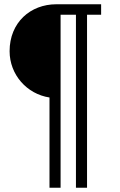

<svg xmlns="http://www.w3.org/2000/svg" viewBox="-20 -706 564 900"><path d="M212 174H264V-637H336V174H388V-637H454V-686H244C123 -686 25 -601 25 -466C25 -356 106 -265 212 -249V174Z"/></svg>

Font: ChivoLight
Style: Regular
Weight: 300
Designer: Hector Gatti
Foundry: Omnibus-Type
Version: Version 1.004;PS 001.004;hotconv 1.0.88;makeotf.lib2.5.64775